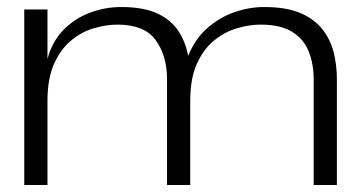

<svg xmlns="http://www.w3.org/2000/svg" viewBox="-20 -527 1020 546"><path d="M324 -507Q389 -507 428 -488.5Q467 -470 487.5 -438.5Q508 -407 515 -368Q535 -417 570 -447.5Q605 -478 647 -492.5Q689 -507 731 -507Q794 -507 834 -490Q874 -473 897 -443.5Q920 -414 929 -377.5Q938 -341 938 -302V-1H872V-302Q872 -346 857.5 -381.5Q843 -417 810 -437Q777 -457 721 -457Q690 -457 655 -447Q620 -437 589.5 -412.5Q559 -388 540 -346Q521 -304 521 -240V-1H455V-302Q455 -368 423 -412.5Q391 -457 314 -457Q283 -457 248 -447Q213 -437 183 -412.5Q153 -388 134 -346Q115 -304 115 -240V-1H49V-500H115V-359Q128 -409 160.5 -442Q193 -475 236 -491Q279 -507 324 -507Z"/></svg>

Font: Panamera
Style: Regular
Weight: 400
Designer: Bastien Sozeau
Foundry: NBR — Bastien Sozeau
Version: Version 3.002; ttfautohint (v1.8.4.7-5d5b);gftools[0.9.33]